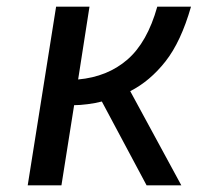

<svg xmlns="http://www.w3.org/2000/svg" viewBox="-20 -555 592 575"><path d="M148 -535H248L214 -317Q302 -325 361.5 -376.5Q421 -428 451 -535H552Q522 -430 475.5 -371Q429 -312 370 -282L523 0H419L285 -251Q266 -246 242.5 -243Q219 -240 202 -240L164 0H63Z"/></svg>

Font: Exo Medium
Style: Italic
Weight: 500
Italic angle: -9°
Designer: Natanael Gama
Foundry: Natanael Gama
Version: Version 1.500; ttfautohint (v1.6)